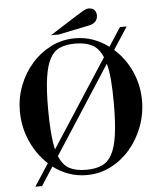

<svg xmlns="http://www.w3.org/2000/svg" viewBox="-63 -978 905 1085"><g transform="rotate(-5 389.5 -435.5)"><path d="M43 -380Q43 -456 70 -525Q97 -594 143.5 -647Q190 -700 253 -731.5Q316 -763 389 -763Q443 -763 490.5 -746Q538 -729 579 -698L648 -804H686L604 -678Q665 -624 700.5 -546Q736 -468 736 -380Q736 -302 709 -231Q682 -160 635 -105.5Q588 -51 525 -19Q462 13 389 13Q335 13 287.5 -4Q240 -21 199 -52L131 53H93L175 -73Q114 -129 78.5 -209Q43 -289 43 -380ZM576 -378Q576 -453 571.5 -508.5Q567 -564 556 -604L235 -108Q257 -55 294 -36Q331 -17 389 -17Q440 -17 476 -32.5Q512 -48 534 -88Q556 -128 566 -198Q576 -268 576 -378ZM203 -380Q203 -226 222 -147L543 -642Q521 -694 483 -713.5Q445 -733 388 -733Q337 -733 301.5 -718Q266 -703 244.5 -663.5Q223 -624 213 -555.5Q203 -487 203 -380ZM256 -792 407 -888Q425 -899 436.5 -906Q448 -913 456 -917Q464 -921 469.5 -922.5Q475 -924 480 -924Q501 -924 512.5 -912.5Q524 -901 524 -881Q524 -861 511.5 -847Q499 -833 474 -828L299 -792Z"/></g></svg>

Font: Libre Bodoni
Style: Regular
Weight: 400
Designer: Pablo Impallari, Rodrigo Fuenzalida
Foundry: Pablo Impallari, Rodrigo Fuenzalida
Version: Version 1.001; ttfautohint (v1.5.65-e2d9)